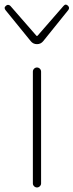

<svg xmlns="http://www.w3.org/2000/svg" viewBox="-39 -824 323 844"><path d="M105.5 -17.6V-508.8Q105.5 -516.6 110.8 -522Q116.2 -527.3 123.5 -527.3Q130.9 -527.3 136.2 -522Q141.6 -516.6 141.6 -508.8V-17.6Q141.6 -10.7 136.2 -5.4Q130.9 0 123.5 0Q116.2 0 110.8 -5.4Q105.5 -10.7 105.5 -17.6ZM95.7 -643.6 -14.6 -779.3Q-18.6 -784.2 -18.6 -789.1Q-18.6 -793.9 -12.7 -798.8Q-7.8 -802.7 -3.9 -802.7Q2 -802.7 6.8 -797.9L120.1 -668Q121.1 -666 123.5 -666Q126 -666 127 -668L240.2 -797.9Q245.1 -803.7 250 -803.7Q254.9 -803.7 259.8 -798.8Q264.6 -793.9 264.6 -789.1Q264.6 -784.2 260.7 -779.3L151.4 -643.6Q140.6 -629.9 123.5 -629.9Q106.4 -629.9 95.7 -643.6Z"/></svg>

Font: Gen Jyuu Gothic ExtraLight
Style: Regular
Weight: 100
Designer: [Source Han Sans]
Ryoko NISHIZUKA  (kana & ideographs); Paul D. Hunt (Latin, Greek & Cyrillic); Wenlong ZHANG  (bopomofo
Version: Version 1.002.20150607